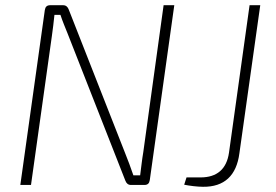

<svg xmlns="http://www.w3.org/2000/svg" viewBox="-20 -710 1058 737"><path d="M649 -690H608L530 -126C525 -97 522 -67 518 -37H492C482 -66 471 -96 460 -123L244 -673C240 -684 233 -690 222 -690H173C160 -690 154 -684 152 -671L58 0H99L179 -571C183 -598 186 -625 189 -653H212C220 -628 231 -603 240 -580L461 -17C465 -6 472 0 483 0H534C547 0 553 -6 555 -19ZM979 -690H938L859 -124C850 -61 813 -29 750 -29H696L687 -1C706 3 738 7 759 7C841 8 888 -36 899 -122Z"/></svg>

Font: Exo 2 Extra Light
Style: Italic
Weight: 250
Italic angle: -8°
Designer: Natanael Gama
Version: Version 1.001;PS 001.001;hotconv 1.0.88;makeotf.lib2.5.64775